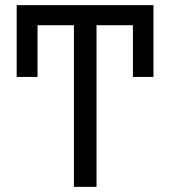

<svg xmlns="http://www.w3.org/2000/svg" viewBox="-20 -727 662 747"><path d="M577.1 -427.7H497.1V-692.4H577.1ZM126 -427.7H44.9V-692.4H126ZM355.5 0H267.6V-707H355.5ZM577.1 -628.9H44.9V-707H577.1Z"/></svg>

Font: Pretendard JP Variable
Style: Regular
Weight: 400
Designer: Base glyphs from Inter by Rasmus Andersson; Hangul glyphs from Noto Sans CJK(Source Han Sans) by Jang Soo-young and Kang
Foundry: Kil Hyung-jin
Version: Version 1.307;Glyphs 3.2 (3192)